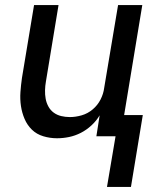

<svg xmlns="http://www.w3.org/2000/svg" viewBox="-20 -540 640 761"><path d="M404 201 438 0H362L375 -83Q362 -61 342.5 -43Q323 -25 300.5 -13.5Q278 -2 254 3Q230 8 206 8Q178 8 151.5 0Q125 -8 106.5 -26Q88 -44 77.5 -68.5Q67 -93 63 -120Q59 -147 61 -175Q63 -203 67 -231L115 -520H212L162 -217Q159 -200 158.5 -182.5Q158 -165 161 -148.5Q164 -132 172 -117.5Q180 -103 193 -93.5Q206 -84 222.5 -80Q239 -76 257 -76Q280 -76 304 -83Q328 -90 347.5 -106.5Q367 -123 378.5 -145.5Q390 -168 393 -192L448 -520H544L472 -84H546L499 201Z"/></svg>

Font: Iosevka SS04 Medium Extended
Style: Italic
Weight: 500
Width: 7
Italic angle: -9°
Monospace: yes
Designer: Belleve Invis
Foundry: Belleve Invis
Version: Version 19.0.0; ttfautohint (v1.8.4)